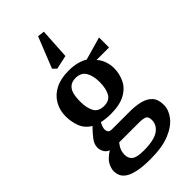

<svg xmlns="http://www.w3.org/2000/svg" viewBox="-285 -834 1083 1083"><g transform="rotate(-45 256.5 -292.5)"><path d="M224 177Q161 177 122 168.5Q83 160 62.5 146Q42 132 34.5 114.5Q27 97 27 79Q27 57 40.5 31Q54 5 95 -21Q75 -28 65.5 -46Q56 -64 56 -81Q56 -108 77 -135Q98 -162 123 -187Q84 -210 69 -249.5Q54 -289 54 -333Q54 -380 76 -419Q98 -458 141 -480.5Q184 -503 247 -503Q286 -503 314.5 -495.5Q343 -488 365 -475L502 -514V-434H402Q420 -416 430 -388Q440 -360 440 -333Q440 -287 421 -247.5Q402 -208 358.5 -184.5Q315 -161 243 -161Q224 -161 203 -163.5Q182 -166 172 -169Q165 -157 161 -145Q157 -133 157 -125Q157 -114 163 -105Q169 -96 187 -96H327Q376 -96 413 -86.5Q450 -77 471 -53.5Q492 -30 492 14Q492 53 463.5 90.5Q435 128 376 152.5Q317 177 224 177ZM229 116Q312 116 348 91Q384 66 384 26Q384 -2 367.5 -8.5Q351 -15 320 -15H164Q149 3 142.5 20Q136 37 136 57Q136 85 155.5 100.5Q175 116 229 116ZM249 -220Q293 -220 310 -251.5Q327 -283 327 -333Q327 -384 308.5 -415Q290 -446 246 -446Q218 -446 201 -432Q184 -418 177.5 -393Q171 -368 171 -333Q171 -282 188 -251Q205 -220 249 -220ZM211 -556 190 -577 264 -762 305 -757 294 -574Z"/></g></svg>

Font: Manuale SemiBold
Style: Regular
Weight: 600
Version: Version 1.002